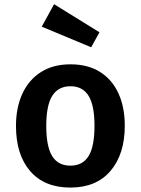

<svg xmlns="http://www.w3.org/2000/svg" viewBox="-20 -858 655 894"><path d="M308.2 -558.5Q389.2 -558.5 445.6 -523.1Q502.1 -487.7 531.5 -423.3Q561 -359 561 -272.8Q561 -140.5 494.9 -62.6Q428.7 15.4 307.7 15.4Q186.7 15.4 120.5 -61.3Q54.4 -137.9 54.4 -271.8Q54.4 -356.9 84.1 -421.5Q113.8 -486.2 170.5 -522.3Q227.2 -558.5 308.2 -558.5ZM308.2 -456.4Q251.3 -456.4 223.3 -411.8Q195.4 -367.2 195.4 -271.8Q195.4 -175.4 223.1 -131Q250.8 -86.7 307.7 -86.7Q364.6 -86.7 392.3 -131Q420 -175.4 420 -272.8Q420 -367.7 392.3 -412.1Q364.6 -456.4 308.2 -456.4ZM404.6 -637.9 174.4 -733.8 231.8 -838.5 443.1 -707.7Z"/></svg>

Font: Fira Code SemiBold
Style: Regular
Weight: 600
Designer: Carrois Corporate, Edenspiekermann AG, Nikita Prokopov
Foundry: Carrois Corporate, Edenspiekermann AG, Nikita Prokopov
Version: Version 6.002